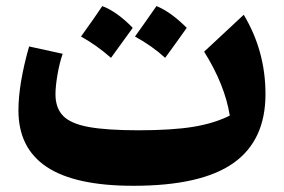

<svg xmlns="http://www.w3.org/2000/svg" viewBox="-20 -595 923 625"><path d="M728 -218.8Q711.9 -319.3 644.5 -426.8L773.4 -546.9Q844.2 -429.2 844.2 -288.6Q844.2 -137.7 739.5 -64Q634.8 9.8 414.1 9.8Q224.6 9.8 132.3 -51.5Q40 -112.8 40 -235.8Q40 -321.3 74.7 -443.8L184.1 -419.9Q173.8 -391.1 167.2 -352.5Q160.6 -314 160.6 -288.1Q160.6 -243.7 185.3 -218Q210 -192.4 269 -181.6Q328.1 -170.9 430.2 -170.9Q539.6 -170.9 608.6 -182.1Q677.7 -193.4 728 -218.8ZM243.7 -476.1Q290 -540.5 313 -575.2Q360.8 -557.1 412.1 -504.4Q382.8 -463.4 341.3 -406.7Q295.4 -447.3 243.7 -476.1ZM419.4 -476.1Q450.7 -519.5 489.3 -575.2Q535.6 -556.6 587.9 -504.4Q543.9 -442.4 517.6 -406.7Q475.6 -445.3 419.4 -476.1Z"/></svg>

Font: Pinar-DS1-FD Bold
Style: Regular
Weight: 700
Designer: Amin Abedi
Version: Version 2.000